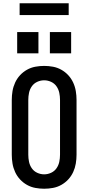

<svg xmlns="http://www.w3.org/2000/svg" viewBox="-20 -1146 540 1174"><path d="M250 8Q223 8 196 3Q169 -2 145 -15.5Q121 -29 102.5 -49Q84 -69 72.5 -94Q61 -119 56.5 -146Q52 -173 52 -200V-535Q52 -562 56.5 -589Q61 -616 72.5 -641Q84 -666 102.5 -686Q121 -706 145 -719.5Q169 -733 196 -738Q223 -743 250 -743Q277 -743 304 -738Q331 -733 355 -719.5Q379 -706 397.5 -686Q416 -666 427.5 -641Q439 -616 443.5 -589Q448 -562 448 -535V-200Q448 -173 443.5 -146Q439 -119 427.5 -94Q416 -69 397.5 -49Q379 -29 355 -15.5Q331 -2 304 3Q277 8 250 8ZM250 -80Q272 -80 292.5 -89.5Q313 -99 325.5 -117Q338 -135 342.5 -156.5Q347 -178 347 -200V-535Q347 -557 342.5 -578.5Q338 -600 325.5 -618Q313 -636 292.5 -645.5Q272 -655 250 -655Q228 -655 207.5 -645.5Q187 -636 174.5 -618Q162 -600 157.5 -578.5Q153 -557 153 -535V-200Q153 -178 157.5 -156.5Q162 -135 174.5 -117Q187 -99 207.5 -89.5Q228 -80 250 -80ZM415 -820H285V-950H415ZM215 -820H85V-950H215ZM100 -1054V-1126H400V-1054Z"/></svg>

Font: Iosevka SS04 Semibold
Style: Regular
Weight: 600
Monospace: yes
Designer: Belleve Invis
Foundry: Belleve Invis
Version: Version 19.0.0; ttfautohint (v1.8.4)